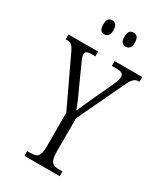

<svg xmlns="http://www.w3.org/2000/svg" viewBox="-227 -992 922 1078"><g transform="rotate(30 234.0 -453.0)"><path d="M307 -815C326 -815 341 -826 341 -860C341 -895 326 -906 307 -906C287 -906 273 -895 273 -860C273 -826 287 -815 307 -815ZM168 -815C187 -815 202 -826 202 -860C202 -895 187 -906 168 -906C148 -906 136 -895 136 -860C136 -826 148 -815 168 -815ZM122 0H350V-31H328C287 -31 267 -42 267 -112V-328L406 -621C430 -672 443 -683 468 -683H473V-714H294V-683H323C356 -683 370 -675 370 -654C370 -641 366 -625 353 -598L291 -465C272 -423 257 -390 247 -366C233 -403 217 -440 197 -482L141 -606C131 -626 123 -646 123 -659C123 -673 129 -683 162 -683H187V-714H-5V-683H1C30 -683 40 -674 59 -634L204 -327V-110C204 -42 185 -31 142 -31H122Z"/></g></svg>

Font: Noto Serif Hebrew ExtraCondensed Light
Style: Regular
Weight: 300
Width: 2
Designer: Monotype Design Team
Foundry: Monotype Imaging Inc.
Version: Version 2.004